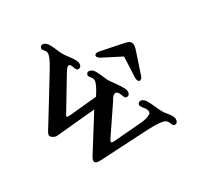

<svg xmlns="http://www.w3.org/2000/svg" viewBox="-162 -1017 1345 1264"><g transform="rotate(30 511.0 -385.0)"><path d="M315.4 -11.2C325.2 7.3 333 17.1 343.3 17.1C355.5 17.1 376.5 7.8 385.3 -10.7L509.8 -282.2L653.3 -11.2C663.6 7.8 672.9 17.1 683.6 17.1C693.8 17.1 704.1 5.4 712.9 -10.7L864.3 -309.1C932.6 -444.8 952.6 -455.1 978 -455.1C987.3 -455.1 995.6 -451.7 1005.4 -451.7C1016.6 -451.7 1023.9 -463.4 1023.9 -471.7C1023.9 -487.3 1004.9 -502.4 979.5 -502.4C948.7 -502.4 929.7 -494.6 904.3 -494.6C869.6 -494.6 826.7 -502.4 788.6 -502.4C755.9 -502.4 741.2 -486.3 741.2 -471.7C741.2 -463.4 749.5 -451.7 759.3 -451.7C780.8 -451.7 792 -456.1 804.2 -456.1C824.7 -456.1 838.9 -448.2 838.9 -431.6C838.4 -408.7 835.9 -390.1 808.1 -335.4L730.5 -171.4C721.7 -153.8 717.8 -150.4 713.9 -150.4C708.5 -150.4 704.1 -156.7 697.3 -170.9L590.8 -389.6C582 -406.7 573.2 -417.5 573.2 -431.2C573.2 -446.8 580.1 -456.1 602.5 -456.1C615.7 -456.1 627.9 -451.7 640.6 -451.7C652.3 -451.7 658.7 -463.4 658.7 -471.7C658.7 -482.9 647 -502.4 610.8 -502.4C585.9 -502 568.4 -502 543.9 -499L531.2 -497.6C516.6 -495.6 505.4 -494.6 490.2 -494.6C477.5 -494.6 465.3 -496.6 452.6 -498L439.5 -499.5C425.3 -501 415.5 -502.4 397.9 -502.4C365.7 -502.4 349.6 -485.4 349.6 -471.7C349.6 -463.4 357.4 -451.7 368.2 -451.7C379.9 -451.7 388.2 -455.1 395.5 -455.1C416.5 -455.1 434.1 -446.3 478 -360.4L392.1 -171.4C384.3 -155.3 380.4 -150.4 376 -150.4C371.1 -150.4 369.1 -154.3 362.3 -167.5L239.3 -389.6C222.7 -418.9 217.3 -431.2 217.3 -441.4C217.3 -451.2 220.2 -456.1 234.4 -456.1C247.1 -456.1 259.3 -451.7 272.5 -451.7C285.2 -451.7 290.5 -463.4 290.5 -471.7C290.5 -482.9 279.8 -502.4 242.2 -502.4C206.1 -502.4 173.8 -494.6 141.6 -494.6C128.9 -494.6 117.2 -495.6 105 -497.6L91.3 -499.5C76.2 -501.5 63 -502.4 45.4 -502.4C13.2 -502.4 -2.4 -485.4 -2.4 -471.7C-2.4 -463.4 4.9 -451.7 16.1 -451.7C25.9 -451.7 33.7 -455.1 43.5 -455.1C63.5 -455.1 83 -439.5 127.9 -356.9C189.9 -244.1 253.9 -125 315.4 -11.2ZM351.1 -589.4C356 -589.4 367.7 -592.8 378.4 -600.1L505.4 -682.1L633.8 -600.1C644.5 -593.3 657.2 -588.9 662.1 -589.4C673.8 -589.4 677.2 -597.7 677.2 -604C676.8 -608.4 674.8 -618.7 668.5 -625L560.5 -747.1C534.7 -777.8 519 -786.6 505.4 -786.6C490.2 -786.6 480 -779.8 452.1 -747.1L343.8 -625C337.9 -618.2 335 -608.9 335 -604C335 -597.7 339.4 -589.4 351.1 -589.4Z"/></g></svg>

Font: Stoke
Style: Regular
Weight: 400
Designer: Nicole Fally
Foundry: Nicole Fally
Version: Version 1.002